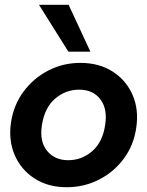

<svg xmlns="http://www.w3.org/2000/svg" viewBox="-20 -771 616 803"><path d="M259 12Q181 12 124.5 -24.5Q68 -61 41.5 -122.5Q15 -184 26 -259Q37 -332 78.5 -388Q120 -444 182 -476Q244 -508 316 -508Q395 -508 451.5 -471.5Q508 -435 534.5 -374Q561 -313 550 -238Q540 -165 498.5 -108.5Q457 -52 394.5 -20Q332 12 259 12ZM265 -101Q323 -101 366.5 -139.5Q410 -178 420 -250Q430 -316 399.5 -356Q369 -396 311 -396Q254 -396 210 -358Q166 -320 155 -246Q145 -179 177 -140Q209 -101 265 -101ZM266 -555 143 -751H267L358 -555Z"/></svg>

Font: Host Grotesk
Style: Bold Italic
Weight: 700
Italic angle: -8°
Designer: Doğukan Karapınar
Foundry: Element Type
Version: Version 1.003; ttfautohint (v1.8.4.7-5d5b)